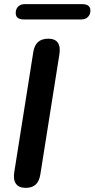

<svg xmlns="http://www.w3.org/2000/svg" viewBox="-20 -900 457 928"><path d="M104 8Q71 8 57 -12Q43 -32 49 -68L141 -649Q146 -681 164 -697Q182 -713 214 -713Q246 -713 259.5 -693.5Q273 -674 267 -637L175 -57Q170 -25 153 -8.5Q136 8 104 8ZM96 -806Q56 -806 56 -837Q56 -857 68 -868.5Q80 -880 100 -880H377Q417 -880 417 -849Q417 -830 405 -818Q393 -806 373 -806Z"/></svg>

Font: Nunito ExtraLight
Style: Bold Italic
Weight: 700
Italic angle: -9°
Version: Version 3.602